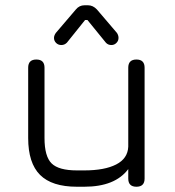

<svg xmlns="http://www.w3.org/2000/svg" viewBox="-20 -709 666 729"><path d="M185 -565Q185 -574 192 -584L268 -673Q281 -689 301 -689H314Q333 -689 348 -673L424 -584Q430 -575 430 -565Q430 -554 422 -546Q414 -538 403 -538Q390 -538 382 -547L312 -633H303L234 -547Q225 -538 213 -538Q201 -538 193 -546Q185 -554 185 -565ZM87 -452Q87 -483 118 -483Q149 -483 149 -452V-185Q149 -115 176 -88.5Q203 -62 272 -62H300Q377 -62 421 -84.5Q465 -107 467 -152V-452Q467 -483 498 -483Q529 -483 529 -452V-31Q529 0 498 0Q467 0 467 -31V-67Q417 0 300 0H272Q177 0 132 -45Q87 -90 87 -185Z"/></svg>

Font: Jura Medium
Style: Regular
Weight: 500
Designer: Daniel Johnson, Alexei Vanyashin
Foundry: Daniel Johnson
Version: Version 5.103